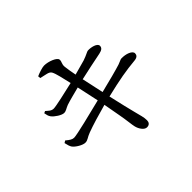

<svg xmlns="http://www.w3.org/2000/svg" viewBox="-169 -1030 1338 1338"><g transform="rotate(-45 500.0 -361.0)"><path d="M314 -724C357 -713 389 -713 400 -691C412 -670 425 -610 439 -550C357 -531 253 -507 230 -507C206 -507 193 -523 175 -538L160 -531C164 -510 166 -499 176 -485C192 -463 237 -434 259 -434C280 -434 289 -445 317 -456C353 -468 402 -480 452 -493C461 -454 474 -394 487 -331C383 -305 216 -263 187 -263C170 -263 155 -272 129 -294L113 -284C118 -260 123 -244 131 -232C146 -211 193 -182 219 -183C242 -183 254 -199 290 -212C340 -231 428 -257 498 -276C506 -231 514 -188 520 -154C531 -98 536 -38 541 -21C548 10 572 46 598 45C623 45 632 28 632 10C632 -21 623 -45 611 -94C601 -132 584 -204 564 -292C703 -325 770 -337 866 -346C896 -349 903 -365 903 -379C903 -404 856 -423 808 -421C799 -420 792 -414 766 -405C729 -393 631 -367 552 -348C541 -398 529 -453 517 -509C578 -523 669 -542 725 -553C754 -559 767 -570 767 -589C767 -615 715 -627 684 -625C675 -625 656 -611 614 -597C582 -588 546 -578 505 -567C498 -605 493 -630 490 -659C487 -689 502 -698 500 -719C499 -742 437 -767 394 -767C377 -767 339 -755 312 -743Z"/></g></svg>

Font: Noto Serif CJK JP Medium
Style: Regular
Weight: 500
Designer: Ryoko NISHIZUKA 西塚涼子 (kana & ideographs); Frank Grießhammer (Latin, Greek & Cyrillic); Wenlong ZHANG 张文龙 (bopomofo); San
Foundry: Adobe Systems Incorporated
Version: Version 1.000;PS 1;hotconv 16.6.53;makeotf.lib2.5.65590